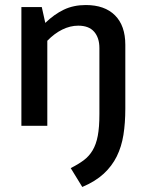

<svg xmlns="http://www.w3.org/2000/svg" viewBox="-20 -500 584 763"><path d="M65 -472H146L160 -409Q195 -443 233.5 -461.5Q272 -480 321 -480Q396 -480 437 -439Q478 -398 478 -322V-68Q478 -11 470.5 36Q463 83 444 121.5Q425 160 392 190.5Q359 221 307 243L261 168Q291 153 312.5 137Q334 121 348 97.5Q362 74 368.5 40Q375 6 375 -46V-309Q375 -350 354 -374Q333 -398 291 -398Q259 -398 227.5 -382.5Q196 -367 168 -338V0H65Z"/></svg>

Font: Mukta Vaani Medium
Style: Regular
Weight: 500
Designer: Noopur Datye, Girish Dalvi, Yashodeep Gholap, Pallavi Karambelkar
Foundry: Ek Type
Version: Version 2.538;PS 1.000;hotconv 16.6.51;makeotf.lib2.5.65220;